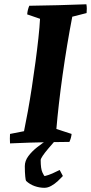

<svg xmlns="http://www.w3.org/2000/svg" viewBox="-20 -677 434 916"><path d="M27.8 7.1Q26.8 -4.4 27.1 -15.7Q27.3 -27 27.8 -38L94.6 -51.1Q103.1 -91.5 112.9 -145.9Q122.7 -200.3 132 -260.9Q141.3 -321.6 149.3 -381.5Q157.4 -441.4 163.2 -494.9Q169 -548.3 171 -587.3L109.7 -608.4Q110.7 -620.5 113.3 -630.5Q115.8 -640.6 119.8 -649.5Q187.9 -650.5 255.9 -652.2Q324 -654 392.1 -656.6Q394.1 -646.6 394.1 -636.1Q394.1 -625.7 393.1 -614.7L324.8 -597.3Q312.2 -532.5 300.4 -461.4Q288.6 -390.2 278.6 -319.2Q268.6 -248.2 261.1 -182.4Q253.6 -116.6 249 -61.7L321.6 -38Q320.6 -28 318.1 -19Q315.6 -10 311.1 0Q262.2 0.5 214.4 1.2Q166.6 2 120 3.5Q73.5 5 27.8 7.1ZM204.5 -8.7H245.4Q226.5 12.9 209.9 32.4Q193.3 52 183.7 66.3Q174.1 80.7 174.1 86.7Q174.1 128.1 182.3 145.5Q190.4 163 193.4 163Q211.5 158.6 229.7 150.6Q247.9 142.6 264.7 134L280 162.7Q270.5 173.2 256.1 186.6Q241.6 200.1 224.9 209.5Q208.2 219 191.8 219Q168.3 219 145.1 210.8Q121.9 202.6 104.4 186Q102.4 184 100.4 164.7Q98.4 145.3 98.4 115.9Q98.4 90.5 115.3 67.8Q132.3 45 156.9 25.7Q181.6 6.4 204.5 -8.7Z"/></svg>

Font: Labrada
Style: Italic
Weight: 400
Italic angle: -7°
Designer: Mercedes Jáuregui
Foundry: Omnibus-Type Team
Version: Version 1.000